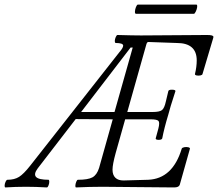

<svg xmlns="http://www.w3.org/2000/svg" viewBox="-88 -822 959 845"><path d="M509.8 -761.2Q505.4 -762.7 505.9 -771.7Q506.3 -780.8 510.5 -791.3Q514.6 -801.8 519 -801.8H776.9Q780.8 -800.3 779.8 -791.3Q778.8 -782.2 773.9 -771.7Q769 -761.2 765.1 -761.2ZM-64.9 2.9Q-67.9 1.5 -67.6 -5.9Q-67.4 -13.2 -63.5 -22Q-59.6 -30.8 -55.2 -30.8Q-24.4 -30.8 -4.2 -43.5Q16.1 -56.2 44.9 -92.8L437 -591.8Q454.1 -611.3 454.1 -621.1Q454.1 -632.8 420.9 -632.8Q417 -634.3 417.2 -642.1Q417.5 -649.9 421.4 -658.9Q425.3 -668 429.2 -668Q497.6 -666 532.2 -666Q581.1 -666 677.7 -667Q774.4 -668 823.2 -668Q851.1 -668 851.1 -660.2Q851.1 -655.8 850.1 -653.8L803.2 -496.1Q802.2 -491.7 793.7 -490Q785.2 -488.3 777.3 -490Q769.5 -491.7 770 -496.1Q777.8 -527.8 777.8 -556.2Q777.8 -632.8 689.9 -632.8L564.9 -637.2Q559.1 -637.2 556.2 -627L472.2 -329.1H584Q614.3 -329.1 625 -337.6Q635.7 -346.2 642.1 -376L652.8 -420.9Q654.3 -427.7 670.4 -427.2Q684.6 -426.8 684.1 -420.9Q658.7 -343.3 652.8 -317.9Q634.8 -258.8 626 -212.9Q623.5 -206.1 608.9 -206.5Q596.7 -207 597.2 -212.9L608.9 -255.9Q615.7 -282.2 609.6 -289.6Q603.5 -296.9 574.2 -296.9H462.9L420.9 -147.9Q407.2 -97.7 407.2 -75.2Q407.2 -51.8 419.9 -39.6Q432.6 -27.3 457 -27.8L564 -30.8Q671.9 -35.2 711.9 -168Q713.9 -172.4 722.7 -174.1Q731.4 -175.8 739.7 -174.1Q748 -172.4 748 -168L703.1 -8.8Q699.2 2.9 678.2 2.9Q625 2.9 520.3 1.5Q415.5 0 363.8 0Q306.2 0 246.1 2.9Q243.2 1.5 243.7 -5.9Q244.1 -13.2 247.6 -22Q251 -30.8 254.9 -30.8Q299.3 -30.8 318.8 -41.5Q338.4 -52.2 348.1 -83L408.2 -296.9L245.1 -297.9L78.1 -81.1Q59.1 -55.7 70.8 -43.2Q82.5 -30.8 126 -30.8Q128.9 -29.3 128.9 -22Q128.9 -14.6 125.5 -5.9Q122.1 2.9 118.2 2.9Q69.8 0 26.9 0Q-20.5 0 -64.9 2.9ZM496.1 -612.8H486.8L269 -329.1H416Z"/></svg>

Font: Junicode SmCond Light
Style: Italic
Weight: 300
Width: 4
Italic angle: -11°
Designer: Peter S. Baker
Version: Version 2.206